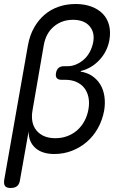

<svg xmlns="http://www.w3.org/2000/svg" viewBox="-29 -760 649 960"><path d="M24 180Q4 180 -3.5 170.5Q-11 161 -8 140L111 -535Q120 -584 141.5 -622Q163 -660 194 -686.5Q225 -713 264.5 -726.5Q304 -740 349 -740Q393 -740 428 -727Q463 -714 485.5 -690.5Q508 -667 516.5 -633.5Q525 -600 518 -560Q508 -503 468.5 -460.5Q429 -418 375 -405L374 -402Q407 -397 432 -380Q457 -363 472.5 -337.5Q488 -312 493 -278.5Q498 -245 492 -208Q483 -159 460.5 -119Q438 -79 405 -50.5Q372 -22 330.5 -6Q289 10 243 10Q182 10 148 -20Q114 -50 114 -103L71 140Q68 161 56.5 170.5Q45 180 24 180ZM291 -429H309Q331 -429 352 -438Q373 -447 390.5 -462.5Q408 -478 420 -500.5Q432 -523 437 -549Q446 -598 418.5 -629.5Q391 -661 336 -661Q281 -661 241 -628Q201 -595 190 -535L134 -211Q122 -145 154 -107Q186 -69 248 -69Q279 -69 306.5 -79Q334 -89 355.5 -107.5Q377 -126 392 -152.5Q407 -179 413 -212Q419 -245 413.5 -272.5Q408 -300 393 -319.5Q378 -339 353.5 -350Q329 -361 298 -361H279Q262 -361 255 -369.5Q248 -378 251 -395Q254 -412 264 -420.5Q274 -429 291 -429Z"/></svg>

Font: Maple Mono NL Light
Style: Italic
Weight: 300
Italic angle: -10°
Monospace: yes
Designer: subframe7536
Version: Version 7.000